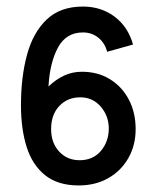

<svg xmlns="http://www.w3.org/2000/svg" viewBox="-20 -558 474 586"><path d="M394 -164Q394 -214 373.5 -253.5Q353 -293 316 -316Q279 -339 230 -339Q201 -339 176 -327.5Q151 -316 128 -294Q132 -367 157 -413Q182 -459 233 -459Q260 -459 280 -443Q300 -427 307 -400L386 -422Q371 -476 330 -507Q289 -538 233 -538Q164 -538 122.5 -498.5Q81 -459 62.5 -391Q44 -323 44 -237Q44 -164 61.5 -109Q79 -54 118 -23Q157 8 220 8Q271 8 310 -14Q349 -36 371.5 -75Q394 -114 394 -164ZM312 -166Q312 -126 288 -97.5Q264 -69 223 -69Q185 -69 160.5 -95.5Q136 -122 136 -164Q136 -208 161 -234.5Q186 -261 225 -261Q263 -261 287.5 -232.5Q312 -204 312 -166Z"/></svg>

Font: Lisu Bosa
Style: Regular
Weight: 400
Designer: David Morse, Annie Olsen, Victor Gaultney, Frank Grießhammer (Latin)
Foundry: SIL International
Version: Version 2.000